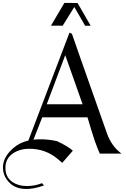

<svg xmlns="http://www.w3.org/2000/svg" viewBox="-51 -1043 857 1304"><path d="M773.7 0H626.8Q615.8 -22.1 592.6 -86.3Q583.2 -113.2 568.9 -160.5L543.2 -246.3H235.8L176.3 -94.2Q194.7 -96.8 215.3 -96.8Q276.8 -97.9 336.3 -84.2Q408.9 -50.5 443.7 -19.5L371.6 63.2L346.8 41.6Q261.1 -33.7 145.3 -32.6Q98.9 -32.1 62.1 -15.3Q-14.2 19.5 -14.2 96.8Q-14.2 161.1 34.7 194.2Q74.2 220.5 131.6 220.5Q185.3 220.5 234.2 201.1L247.9 216.3Q177.9 241.6 124.2 240.5Q38.9 239.5 -5.8 175.3Q-30 141.1 -31.1 96.8Q-31.6 23.2 41.1 -38.9Q82.6 -74.7 141.6 -88.4L421.1 -821.6L437.4 -813.7Q442.1 -799.5 498.4 -638.9L675.8 -136.3Q705.8 -51.1 773.7 0ZM510 -334.7 392.1 -668.4 266.3 -334.7ZM564.7 -868.4 527.4 -867.9 453.7 -995.3Q448.9 -988.4 445.3 -982.1L374.7 -868.4L295.3 -868.9L386.3 -1023.2L475.8 -1022.6Z"/></svg>

Font: MM Bagan
Style: Regular
Weight: 400
Designer: Khon Soe Zaw Thu
Version: Version 1.00 July 10, 2016, initial release